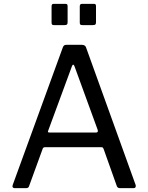

<svg xmlns="http://www.w3.org/2000/svg" viewBox="-20 -974 767 994"><path d="M330 -859Q330 -850 326.5 -847Q323 -844 314 -844H261Q253 -844 250 -846.5Q247 -849 247 -857V-941Q247 -948 249.5 -951Q252 -954 258 -954H319Q325 -954 327.5 -951.5Q330 -949 330 -942ZM477 -859Q477 -850 473.5 -847Q470 -844 460 -844H408Q399 -844 396 -846.5Q393 -849 393 -857V-941Q393 -954 404 -954H466Q472 -954 474.5 -951.5Q477 -949 477 -942ZM46 -17 305 -728Q308 -736 312 -739Q316 -742 325 -742H403Q422 -742 426 -727L682 -17L683 -12Q683 0 672 0H601Q589 0 585 -10L516 -204Q514 -208 512 -210Q510 -212 504 -212H213Q204 -212 201 -204L130 -9Q127 0 115 0H55Q49 0 46 -4.5Q43 -9 46 -17ZM478 -288Q489 -288 486 -301L366 -630Q363 -639 359 -639Q355 -639 352 -630L230 -299L228 -293Q228 -288 236 -288Z"/></svg>

Font: Libre Franklin
Style: Regular
Weight: 400
Designer: Pablo Impallari, Rodrigo Fuenzalida
Foundry: Impallari Type
Version: Version 1.002; ttfautohint (v1.5)